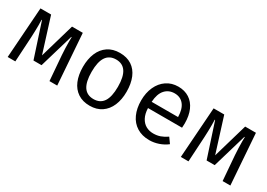

<svg xmlns="http://www.w3.org/2000/svg" viewBox="-3 -1156 2468 1773"><g transform="rotate(30 1231.0 -269.5)"><path d="M532.8 -540 571.8 0H489.2L468.2 -264.1Q463.1 -339.5 463.1 -407.2Q463.1 -437.9 463.6 -454.4H459.5L352.3 -90.8H266.2L147.2 -454.4H143.1Q144.1 -435.9 144.1 -395.4Q144.1 -334.9 140.5 -265.6L125.1 0H43.6L81.5 -540H194.9L310.8 -171.3L417.9 -540Z M1155.4 -270.3Q1155.4 -186.7 1128.5 -123.1Q1101.5 -59.5 1049.2 -23.8Q996.9 11.8 923.1 11.8Q848.2 11.8 796.2 -22.8Q744.1 -57.4 717.4 -120.5Q690.8 -183.6 690.8 -269.2Q690.8 -353.3 717.7 -416.9Q744.6 -480.5 797.2 -515.9Q849.7 -551.3 924.1 -551.3Q999 -551.3 1050.8 -517.2Q1102.6 -483.1 1129 -419.7Q1155.4 -356.4 1155.4 -270.3ZM783.1 -269.2Q783.1 -163.1 817.9 -111Q852.8 -59 923.1 -59Q993.3 -59 1028.2 -111Q1063.1 -163.1 1063.1 -270.3Q1063.1 -376.9 1028.2 -429Q993.3 -481 924.1 -481Q853.8 -481 818.5 -429Q783.1 -376.9 783.1 -269.2Z M1401.5 -239.5Q1403.6 -179 1425.1 -138.7Q1446.7 -98.5 1481.5 -79.2Q1516.4 -60 1559.5 -60Q1599.5 -60 1633.1 -71.8Q1666.7 -83.6 1703.6 -108.7L1744.1 -51.8Q1706.2 -22.1 1657.2 -5.1Q1608.2 11.8 1558.5 11.8Q1481 11.8 1425.1 -23.1Q1369.2 -57.9 1340.3 -121.5Q1311.3 -185.1 1311.3 -269.2Q1311.3 -350.8 1340.5 -414.9Q1369.7 -479 1423.1 -515.1Q1476.4 -551.3 1547.2 -551.3Q1614.9 -551.3 1664.4 -519.5Q1713.8 -487.7 1740.3 -427.9Q1766.7 -368.2 1766.7 -286.7Q1766.7 -263.1 1764.6 -239.5ZM1402.1 -306.2H1683.6Q1682.1 -391.3 1646.2 -435.9Q1610.3 -480.5 1548.2 -480.5Q1485.6 -480.5 1446.4 -436.7Q1407.2 -392.8 1402.1 -306.2Z M2379 -540 2417.9 0H2335.4L2314.4 -264.1Q2309.2 -339.5 2309.2 -407.2Q2309.2 -437.9 2309.7 -454.4H2305.6L2198.5 -90.8H2112.3L1993.3 -454.4H1989.2Q1990.3 -435.9 1990.3 -395.4Q1990.3 -334.9 1986.7 -265.6L1971.3 0H1889.7L1927.7 -540H2041L2156.9 -171.3L2264.1 -540Z"/></g></svg>

Font: Fira Code Fixed
Style: Regular
Weight: 400
Monospace: yes
Designer: Carrois Corporate, Edenspiekermann AG, Nikita Prokopov
Foundry: Carrois Corporate, Edenspiekermann AG, Nikita Prokopov
Version: Version 5.002